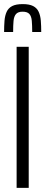

<svg xmlns="http://www.w3.org/2000/svg" viewBox="-30 -916 221 936"><path d="M51 0V-688H110V0ZM81 -896Q113 -896 131.5 -886.5Q150 -877 158.5 -858.5Q167 -840 169 -815Q171 -790 171 -760H127Q127 -792 125 -814.5Q123 -837 113 -848Q103 -859 80 -859Q58 -859 48 -847.5Q38 -836 36 -814Q34 -792 34 -760H-10Q-10 -790 -8 -815Q-6 -840 2.5 -858.5Q11 -877 29.5 -886.5Q48 -896 81 -896Z"/></svg>

Font: Saira UltraCondensed
Style: Regular
Weight: 400
Width: 1
Designer: Hector Gatti with collaboration of the Omnibus-Type team
Foundry: Omnibus-Type
Version: Version 1.101